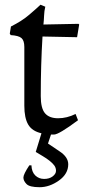

<svg xmlns="http://www.w3.org/2000/svg" viewBox="-20 -552 370 805"><path d="M103 141.1H111.8Q112.8 168.9 127.9 183.6Q143.1 198.2 165 198.2Q187 198.2 200.9 187.5Q214.8 176.8 214.8 164.1Q214.8 151.4 207.5 141.6Q200.2 131.8 187.5 121.8Q174.8 111.8 159.9 103Q145 94.2 129.9 85L153.8 6.8Q114.7 -2 98.4 -29.5Q82 -57.1 82 -108.9V-355Q82 -381.8 70.1 -392.3Q58.1 -402.8 24.9 -404.8L21 -411.1L25.9 -440.9Q73.2 -464.8 102.5 -490.2Q131.8 -515.1 149.9 -532.2L169.9 -523.9Q165.5 -505.9 164.8 -486.3Q164.1 -466.8 162.1 -449.2L309.1 -452.1L312 -449.2L303.2 -396L158.2 -398.9Q150.9 -279.3 150.9 -148.9Q150.9 -98.1 168.7 -77.1Q186.5 -56.2 223.6 -56.2Q260.7 -56.2 296.9 -74.2L307.1 -47.9Q226.6 12.2 206.1 12.2H193.8L181.2 49.8Q193.4 58.6 229.7 82.5Q266.1 106.4 266.1 136.7Q266.1 177.2 226.8 205.1Q187.5 232.9 146 232.9Q104 232.9 91.1 219.5Q78.1 206.1 78.1 192.4Q78.1 178.7 103 141.1Z"/></svg>

Font: Alegreya-Regular
Style: Regular
Weight: 400
Designer: Juan Pablo del Peral
Foundry: Juan Pablo del Peral
Version: Version 1.003